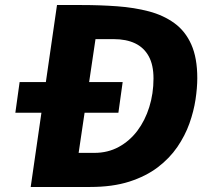

<svg xmlns="http://www.w3.org/2000/svg" viewBox="-20 -743 830 763"><path d="M41 -295 58 -417H467.5L450.5 -295ZM102 0 206.5 -723Q213 -723 241 -723Q269 -723 304.5 -723Q378 -723 446 -718Q514 -713 571.8 -697.8Q629.5 -682.5 673 -651Q716.5 -619.5 740.2 -566.2Q764 -513 764 -432.5Q764 -394 757 -347.5Q750 -301 732.8 -252.5Q715.5 -204 684.8 -159Q654 -114 607 -78.2Q560 -42.5 493.8 -21.2Q427.5 0 338.5 0ZM292.5 -135.5H355.5Q408.5 -135.5 451.8 -159Q495 -182.5 525.8 -223.2Q556.5 -264 573.2 -317.5Q590 -371 590 -431Q590 -485 571 -519.5Q552 -554 516.8 -570.8Q481.5 -587.5 432 -587.5H359.5Z"/></svg>

Font: Public Sans Thin ExtraBold
Style: Italic
Weight: 800
Italic angle: -8°
Version: Version 2.001